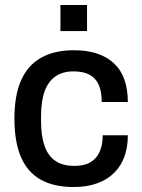

<svg xmlns="http://www.w3.org/2000/svg" viewBox="-20 -740 572 772"><path d="M276 12Q197 12 144 -17.5Q91 -47 64.5 -108Q38 -169 38 -263Q38 -357 65 -417.5Q92 -478 145.5 -508Q199 -538 277 -538Q331 -538 371 -524.5Q411 -511 439 -484.5Q467 -458 480.5 -419Q494 -380 494 -330H389Q389 -372 377 -399Q365 -426 340 -439.5Q315 -453 275 -453Q233 -453 204 -433.5Q175 -414 160 -374.5Q145 -335 145 -271V-254Q145 -193 159.5 -152.5Q174 -112 203.5 -92.5Q233 -73 279 -73Q319 -73 343.5 -87.5Q368 -102 380.5 -129.5Q393 -157 393 -196H494Q494 -149 480.5 -111Q467 -73 439.5 -45.5Q412 -18 371 -3Q330 12 276 12ZM223 -615V-720H330V-615Z"/></svg>

Font: Archivo SemiBold Medium
Style: Regular
Weight: 500
Version: Version 2.001